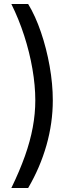

<svg xmlns="http://www.w3.org/2000/svg" viewBox="-20 -788 368 948"><path d="M36.1 140.1Q77.1 55.7 103.3 -18.1Q129.4 -91.8 141.8 -159.4Q154.3 -227.1 154.3 -292.5Q154.3 -365.7 140.1 -447.8Q126 -529.8 99.4 -612.1Q72.8 -694.3 36.1 -768.1H119.1Q154.8 -709.5 182.1 -629.4Q209.5 -549.3 225.1 -461.4Q240.7 -373.5 240.7 -292.5Q240.7 -181.2 209.5 -71Q178.2 39.1 119.1 140.1Z"/></svg>

Font: Inter 24pt
Style: Regular
Weight: 400
Designer: Rasmus Andersson
Foundry: rsms
Version: Version 4.001;git-66647c0bb